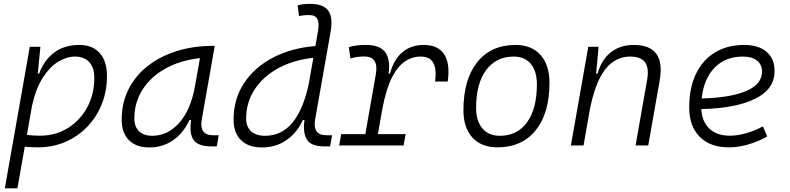

<svg xmlns="http://www.w3.org/2000/svg" viewBox="-20 -763 4142 1007"><path d="M71.3 224.6H5.4L44.9 -0.5Q44.9 -0.5 44.4 -0.5L45.4 -2L136.2 -517.6H191.9L178.7 -381.8L177.7 -377H185.1Q210.4 -445.8 263.2 -486.6Q315.9 -527.3 396.5 -527.3Q464.8 -527.3 502.9 -484.9Q541 -442.4 541 -364.7Q541 -284.7 513.7 -216.6Q486.3 -148.4 437.3 -97.7Q388.2 -46.9 322.3 -18.6Q256.3 9.8 179.2 9.8Q146 9.8 109.9 6.8ZM121.1 -55.7Q151.4 -51.3 189.9 -51.3Q271 -51.3 335.4 -91.1Q399.9 -130.9 437.3 -199.7Q474.6 -268.6 474.6 -355Q474.6 -408.2 448 -437.3Q421.4 -466.3 373.5 -466.3Q330.1 -466.3 285.6 -439.5Q241.2 -412.6 204.6 -355.7Q168 -298.8 147.9 -208Z M763.7 10.3Q694.3 10.3 656.2 -27.8Q618.2 -65.9 618.2 -135.3Q618.2 -223.1 654.1 -294.7Q689.9 -366.2 754.9 -417Q819.8 -467.8 907.2 -495.1Q994.6 -522.5 1097.2 -522.5H1106.4L1038.1 -135.7Q1023.9 -53.7 1097.7 -53.7H1127L1117.2 4.9H1090.3Q1021 4.9 996.3 -27.6Q971.7 -60.1 982.4 -133.3H973.6Q941.4 -64 887 -26.9Q832.5 10.3 763.7 10.3ZM778.8 -50.8Q859.9 -50.8 920.4 -119.1Q981 -187.5 1002.9 -312.5L1028.8 -458Q925.8 -446.8 848.1 -403.6Q770.5 -360.4 727.5 -293Q684.6 -225.6 684.6 -141.1Q684.6 -98.1 709.5 -74.5Q734.4 -50.8 778.8 -50.8Z M1354 10.3Q1283.2 10.3 1244.1 -27.8Q1205.1 -65.9 1205.1 -135.3Q1205.1 -244.6 1260.7 -328.1Q1316.4 -411.6 1413.3 -461.7Q1510.3 -511.7 1634.3 -521.5L1647.5 -597.7Q1655.3 -641.6 1644.8 -662.8Q1634.3 -684.1 1600.1 -684.1Q1587.4 -684.1 1574.2 -682.9Q1561 -681.6 1548.3 -678.7L1541 -734.9Q1557.1 -739.3 1573.2 -741Q1589.4 -742.7 1605.5 -742.7Q1676.3 -742.7 1701.7 -707Q1727.1 -671.4 1713.9 -595.7L1633.3 -139.2Q1617.7 -53.7 1691.4 -53.7H1721.7L1711.4 4.9H1682.6Q1610.8 4.9 1589.1 -31.7Q1567.4 -68.4 1577.1 -133.3H1568.4Q1537.1 -65.4 1481.7 -27.6Q1426.3 10.3 1354 10.3ZM1599.6 -324.2V-325.2L1623.5 -460Q1518.1 -448.2 1438.7 -404.8Q1359.4 -361.3 1315.2 -293.5Q1271 -225.6 1271 -141.1Q1271 -98.1 1296.9 -74.5Q1322.8 -50.8 1369.6 -50.8Q1457.5 -50.8 1514.4 -120.4Q1571.3 -189.9 1599.6 -324.2Z M1758.8 0 1769.5 -59.6H1896L1951.2 -373.5Q1967.3 -466.8 1890.6 -466.8Q1872.1 -466.8 1854 -464.4Q1835.9 -461.9 1817.9 -456.5L1809.6 -515.6Q1830.6 -522.5 1853.3 -524.9Q1876 -527.3 1899.9 -527.3Q1970.7 -527.3 1999.5 -490.5Q2028.3 -453.6 2018.1 -377H2025.4Q2043.9 -448.7 2089.1 -488Q2134.3 -527.3 2202.1 -527.3Q2277.8 -527.3 2309.8 -478Q2341.8 -428.7 2328.1 -335.4H2262.2Q2270.5 -401.9 2252.2 -434.1Q2233.9 -466.3 2186 -466.3Q2142.1 -466.3 2103.8 -440.7Q2065.4 -415 2035.4 -356Q2005.4 -296.9 1986.3 -196.3L1961.9 -59.6H2107.4L2096.7 0Z M2588.9 9.8Q2504.9 9.8 2457.8 -41.5Q2410.6 -92.8 2410.6 -184.1Q2410.6 -346.2 2482.9 -436.8Q2555.2 -527.3 2683.6 -527.3Q2767.6 -527.3 2814.7 -474.9Q2861.8 -422.4 2861.8 -328.6Q2861.8 -168.9 2789.6 -79.6Q2717.3 9.8 2588.9 9.8ZM2601.6 -50.8Q2693.4 -50.8 2744.6 -122.1Q2795.9 -193.4 2795.9 -320.3Q2795.9 -389.2 2764.2 -427.7Q2732.4 -466.3 2674.8 -466.3Q2582 -466.3 2529.5 -395.3Q2477.1 -324.2 2477.1 -197.3Q2477.1 -128.4 2509.8 -89.6Q2542.5 -50.8 2601.6 -50.8Z M2974.1 0 3065.4 -517.6H3119.6L3106.4 -377H3114.3Q3133.8 -448.7 3182.9 -488Q3231.9 -527.3 3304.2 -527.3Q3472.7 -527.3 3439.9 -340.3L3379.9 0H3313.5L3374 -344.2Q3384.8 -405.3 3363.3 -435.8Q3341.8 -466.3 3284.7 -466.3Q3238.3 -466.3 3198 -440.4Q3157.7 -414.6 3126.2 -354.2Q3094.7 -293.9 3074.2 -191.9L3040.5 0Z M3807.6 -51.3Q3847.7 -51.3 3893.3 -64.2Q3939 -77.1 3981.4 -100.1L4003.9 -47.4Q3957.5 -20.5 3904.5 -5.4Q3851.6 9.8 3803.2 9.8Q3704.6 9.8 3649.7 -45.7Q3594.7 -101.1 3594.7 -199.7Q3594.7 -301.3 3629.6 -374.5Q3664.6 -447.8 3729.2 -487.5Q3793.9 -527.3 3883.3 -527.3Q3958.5 -527.3 4000.5 -491.2Q4042.5 -455.1 4042.5 -390.6Q4042.5 -295.4 3940.9 -245.1Q3839.4 -194.8 3658.2 -190.9Q3661.6 -125 3700.9 -88.1Q3740.2 -51.3 3807.6 -51.3ZM3660.2 -246.6Q3812 -250.5 3894.3 -285.9Q3976.6 -321.3 3976.6 -387.7Q3976.6 -424.3 3950.2 -445.3Q3923.8 -466.3 3876 -466.3Q3784.7 -466.3 3727.8 -408Q3670.9 -349.6 3660.2 -246.6Z"/></svg>

Font: Cascadia Code PL Light
Style: Italic
Weight: 300
Italic angle: -10°
Monospace: yes
Designer: Aaron Bell
Foundry: Saja Typeworks
Version: Version 2404.023; ttfautohint (v1.8.4)